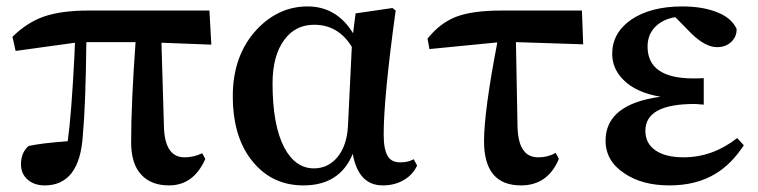

<svg xmlns="http://www.w3.org/2000/svg" viewBox="-20 -558 2344 594"><path d="M118.2 15.6Q85.9 15.6 65.4 -2.4Q44.9 -20.5 44.9 -49.8Q44.9 -85.9 68.4 -106.4Q108.4 -115.2 189.5 -121.1Q201.2 -206.1 210 -380.9Q210.9 -411.1 211.9 -425.8L28.3 -400.4L18.6 -444.3Q62.5 -487.3 113.3 -505.9Q168 -525.4 253.9 -525.4H627.9L633.8 -419.9L479.5 -425.8L487.3 -162.1Q491.2 -71.3 550.8 -71.3Q580.1 -71.3 605.5 -84L615.2 -66.4Q579.1 15.6 502.9 15.6Q448.2 15.6 418 -16.6Q385.7 -49.8 385.7 -118.2Q385.7 -238.3 399.4 -427.7H247.1Q245.1 -236.3 236.3 -139.6Q226.6 15.6 118.2 15.6Z M918.9 15.6Q824.2 15.6 764.6 -54.7Q700.2 -129.9 700.2 -260.7Q700.2 -386.7 774.4 -466.8Q841.8 -538.1 931.6 -538.1Q1021.5 -538.1 1072.3 -455.1L1080.1 -516.6L1194.3 -533.2L1204.1 -525.4Q1167 -256.8 1167 -141.6Q1167 -93.8 1180.7 -73.2Q1192.4 -55.7 1217.8 -55.7Q1243.2 -55.7 1259.8 -65.4L1270.5 -45.9Q1257.8 -18.6 1232.4 -2.9Q1203.1 15.6 1164.1 15.6Q1088.9 15.6 1071.3 -82Q1031.2 15.6 918.9 15.6ZM951.2 -37.1Q995.1 -37.1 1024.4 -72.3Q1053.7 -108.4 1056.6 -169.9L1068.4 -413.1Q1026.4 -481.4 952.1 -481.4Q893.6 -481.4 859.4 -434.6Q823.2 -385.7 823.2 -299.8Q823.2 -170.9 859.4 -101.6Q893.6 -37.1 951.2 -37.1Z M1591.8 15.6Q1477.5 15.6 1477.5 -121.1Q1477.5 -212.9 1518.6 -426.8L1308.6 -406.2L1302.7 -438.5Q1340.8 -486.3 1390.6 -505.9Q1441.4 -525.4 1531.2 -525.4H1780.3L1784.2 -420.9L1576.2 -427.7L1581.1 -164.1Q1583 -113.3 1600.6 -91.8Q1615.2 -71.3 1646.5 -71.3Q1674.8 -71.3 1699.2 -85L1709 -66.4Q1674.8 15.6 1591.8 15.6Z M2050.8 15.6Q1966.8 15.6 1912.1 -21.5Q1853.5 -59.6 1853.5 -123Q1853.5 -235.4 2023.4 -258.8Q1947.3 -271.5 1908.2 -311.5Q1874 -345.7 1874 -391.6Q1874 -456.1 1932.6 -497.1Q1993.2 -538.1 2090.8 -538.1Q2149.4 -538.1 2192.4 -522.5Q2242.2 -504.9 2258.8 -468.8Q2259.8 -445.3 2242.7 -428.7Q2225.6 -412.1 2198.2 -412.1Q2163.1 -412.1 2120.1 -453.1L2069.3 -504.9Q2032.2 -499 2008.8 -476.6Q1983.4 -452.1 1983.4 -414.1Q1983.4 -315.4 2125 -315.4Q2147.5 -315.4 2157.2 -316.4V-234.4Q2156.2 -234.4 2154.3 -234.4Q2135.7 -236.3 2127.9 -236.3Q1976.6 -236.3 1976.6 -153.3Q1976.6 -114.3 2007.8 -92.8Q2039.1 -71.3 2094.7 -71.3Q2184.6 -71.3 2260.7 -130.9L2281.2 -108.4Q2243.2 -50.8 2195.3 -21.5Q2135.7 15.6 2050.8 15.6Z"/></svg>

Font: Bpmf GenYo Min B
Style: B
Weight: 700
Foundry: But Ko
Version: Version 1.320